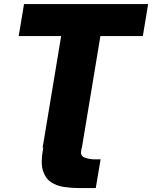

<svg xmlns="http://www.w3.org/2000/svg" viewBox="-20 -748 770 972"><path d="M393.6 0 390.6 16.6Q386.7 41.5 408.7 49.8Q430.7 58.1 456.1 58.6H489.3L464.8 204.1H379.9Q340.8 204.1 303.7 198.5Q266.6 192.9 238.5 174.3Q210.4 155.8 198 117.9Q185.5 80.1 196.3 15.6L199.2 0ZM74.7 -565.4 101.6 -727.5H730L703.1 -565.4H488.3L394.5 0H195.8L289.6 -565.4Z"/></svg>

Font: Inter 18pt Black
Style: Italic
Weight: 900
Italic angle: -9.3988°
Designer: Rasmus Andersson
Foundry: rsms
Version: Version 4.001;git-66647c0bb